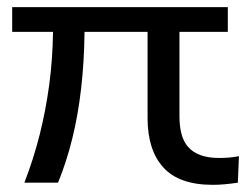

<svg xmlns="http://www.w3.org/2000/svg" viewBox="-20 -510 704 536"><path d="M574 6Q480 6 436 -42.5Q392 -91 392 -180V-421H216Q215 -337 206.5 -263Q198 -189 182 -124Q166 -59 142 0H48Q74 -67 91 -135Q108 -203 117.5 -274Q127 -345 128 -421H14V-490H616V-421H481V-186Q481 -158 486.5 -136.5Q492 -115 505 -100Q518 -85 539.5 -77Q561 -69 592 -69Q604 -69 618 -70Q632 -71 647 -74L644 0Q624 3 606.5 4.5Q589 6 574 6Z"/></svg>

Font: Nunito Sans 10pt SemiExpanded
Style: Regular
Weight: 400
Width: 6
Designer: Vernon Adams
Foundry: Vernon Adams
Version: Version 3.101;gftools[0.9.27]